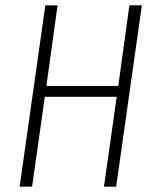

<svg xmlns="http://www.w3.org/2000/svg" viewBox="-20 -704 587 724"><path d="M101 0H54L151 -684H197L155 -380H426L468 -684H515L418 0H372L420 -339H149Z"/></svg>

Font: Fira Sans Extra Condensed ExtraLight
Style: Italic
Weight: 275
Width: 3
Italic angle: -8°
Designer: Carrois Corporate & Edenspiekermann AG
Foundry: Carrois Corporate GbR & Edenspiekermann AG
Version: Version 4.203